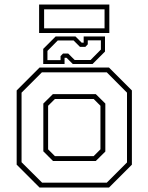

<svg xmlns="http://www.w3.org/2000/svg" viewBox="-20 -844 668 864"><path d="M158 0 55 -103V-437L158 -540H470.5L573.5 -437V-103L470.5 0ZM169.5 -22H460.5L551.5 -113V-427L460.5 -518.5H168.5L77 -427V-114ZM218.5 -119.5 175 -163V-378L218 -420.5H411L454 -378V-162L411 -119.5ZM227 -141.5H401.5L432 -172V-368L401.5 -398.5H227L196.5 -368V-172ZM174.5 -556V-624L230.5 -680H319.5L347.5 -652H356.5V-680H452.5V-612L396.5 -556H307.5L279.5 -584H270.5V-556ZM193.5 -573.5H252.5V-591.5L263.5 -603H287L316 -574H387.5L434 -621V-662.5H375V-644.5L364 -633H340L311 -662H240L193.5 -615ZM156 -695.5V-823.5H472V-695.5ZM178.5 -716.5H450.5V-802H178.5Z"/></svg>

Font: Tourney ExtraLight
Style: Regular
Weight: 250
Designer: Tyler Finck
Foundry: Etcetera Type Co
Version: Version 1.015